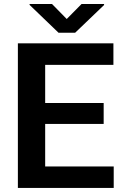

<svg xmlns="http://www.w3.org/2000/svg" viewBox="-20 -924 604 944"><path d="M539.1 -105.5V0H67.9V-710.9H537.6V-605H202.1V-417.5H489.7V-314.5H202.1V-105.5ZM235.8 -904.3 308.1 -830.6 380.9 -904.3H491.7V-899.4L349.6 -763.2H267.6L125.5 -899.9V-904.3Z"/></svg>

Font: Vazirmatn FD SemiBold
Style: Regular
Weight: 600
Designer: Saber Rastikerdar
Foundry: Saber Rastikerdar
Version: Version 33.001